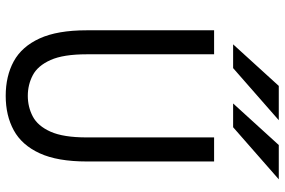

<svg xmlns="http://www.w3.org/2000/svg" viewBox="-178 -782 973 656"><g transform="rotate(90 308.0 -454.5)"><path d="M308 12Q240.5 12 190.1 -15.4Q139.8 -42.9 111.9 -103.7Q84 -164.5 84 -264.8V-700H166V-264.8Q166 -184.9 185.6 -141.2Q205.1 -97.5 237.5 -80.5Q269.9 -63.5 308 -63.5Q346 -63.5 378.4 -80.5Q410.8 -97.5 430.4 -141.2Q450 -184.9 450 -264.8V-700H532.2V-264.8Q532.2 -164.9 504.2 -104Q476.2 -43.1 425.8 -15.6Q375.4 12 308 12ZM334 -765 476 -921H593.2L415.2 -765ZM132 -765 274 -921H391.2L213.2 -765Z"/></g></svg>

Font: Overpass Mono Light
Style: Regular
Weight: 300
Monospace: yes
Designer: Delve Withrington, Dave Bailey
Foundry: Delve Fonts LLC
Version: Version 4.000